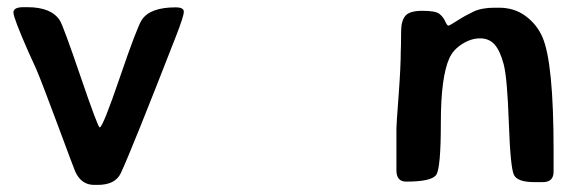

<svg xmlns="http://www.w3.org/2000/svg" viewBox="-20 -524 1630 538"><path d="M472.2 -503.4Q495.1 -503.4 495.1 -491.2Q495.1 -479 473.6 -423.8Q348.6 -103 318.4 -38.6Q302.7 -5.9 253.9 -5.9H243.7Q208 -5.9 190.9 -43Q187.5 -50.8 141.6 -174.3Q95.7 -297.9 81.1 -331.5L59.1 -379.9Q17.6 -474.1 17.6 -489Q17.6 -503.9 45.9 -503.9H56.2Q124.5 -503.9 147.9 -466.3Q157.2 -451.7 205.8 -309.3Q254.4 -167 259.3 -167Q268.1 -167 316.2 -308.1Q364.3 -449.2 377.9 -469.2Q401.4 -503.4 472.2 -503.4Z M1501 -13.7H1477.1Q1430.2 -13.7 1420.2 -33.7Q1410.2 -53.7 1405.8 -179.7Q1401.4 -305.7 1391.4 -343.8Q1381.3 -381.8 1366 -399.2Q1350.6 -416.5 1325.2 -416.5Q1299.8 -416.5 1274.9 -400.6Q1250 -384.8 1239.3 -361.3Q1215.3 -308.6 1215.3 -180.9Q1215.3 -53.2 1202.4 -34.2Q1189.5 -15.1 1118.2 -15.1Q1090.8 -15.1 1090.8 -46.9V-164.6Q1090.8 -174.8 1096.9 -255.9Q1103 -336.9 1103 -381.8L1103.5 -395Q1104 -408.2 1104 -436.5Q1104 -464.8 1115.5 -479.2Q1127 -493.7 1163.6 -493.7Q1200.2 -493.7 1210.9 -485.4Q1221.7 -477.1 1227.3 -464.6Q1232.9 -452.1 1236.3 -452.1Q1239.7 -452.1 1261.2 -466.1Q1282.7 -480 1306.2 -491.2Q1329.6 -502.4 1365.7 -502.4H1378.4Q1421.4 -502.4 1452.9 -479Q1484.4 -455.6 1500 -419.9Q1531.2 -348.1 1531.2 -102.5V-43Q1531.2 -13.7 1501 -13.7Z"/></svg>

Font: Averia Sans
Style: Bold
Weight: 700
Version: Version 1.0